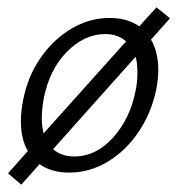

<svg xmlns="http://www.w3.org/2000/svg" viewBox="-20 -467 488 524"><path d="M392 -359Q412 -325 412 -276Q412 -250 406 -221Q393 -159 358.5 -107.5Q324 -56 274.5 -26Q225 4 169 4Q120 4 88 -19L38 37L2 6L56 -55Q37 -87 37 -136Q37 -163 43 -193Q55 -257 90 -308Q125 -359 174.5 -388.5Q224 -418 279 -418Q328 -418 360 -395L407 -447L444 -417ZM94 -145Q94 -123 99 -103L324 -354Q302 -374 267 -374Q210 -374 162 -325Q114 -276 99 -196Q94 -166 94 -145ZM355 -269Q355 -296 350 -312L125 -60Q147 -40 183 -40Q242 -40 288.5 -91.5Q335 -143 350 -219Q355 -242 355 -269Z"/></svg>

Font: Ysabeau Infant Semilight
Style: Italic
Weight: 300
Italic angle: -12°
Designer: Christian Thalmann (Catharsis Fonts)
Version: Version 0.003